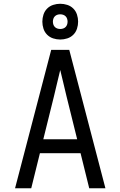

<svg xmlns="http://www.w3.org/2000/svg" viewBox="-20 -1000 640 1020"><path d="M60 0 188 -490 252 -735H348L412 -490L540 0H454L408 -186H192L146 0ZM390 -260 333 -490Q325 -525 316.5 -559.5Q308 -594 300 -628Q292 -594 283.5 -559.5Q275 -525 267 -490L210 -260ZM300 -790Q281 -790 262.5 -796Q244 -802 230.5 -815.5Q217 -829 211 -847.5Q205 -866 205 -885Q205 -904 211 -922.5Q217 -941 230.5 -954.5Q244 -968 262.5 -974Q281 -980 300 -980Q319 -980 337.5 -974Q356 -968 369.5 -954.5Q383 -941 389 -922.5Q395 -904 395 -885Q395 -866 389 -847.5Q383 -829 369.5 -815.5Q356 -802 337.5 -796Q319 -790 300 -790ZM300 -846Q308 -846 315.5 -848.5Q323 -851 328.5 -856.5Q334 -862 336.5 -869.5Q339 -877 339 -885Q339 -893 336.5 -900.5Q334 -908 328.5 -913.5Q323 -919 315.5 -921.5Q308 -924 300 -924Q292 -924 284.5 -921.5Q277 -919 271.5 -913.5Q266 -908 263.5 -900.5Q261 -893 261 -885Q261 -877 263.5 -869.5Q266 -862 271.5 -856.5Q277 -851 284.5 -848.5Q292 -846 300 -846Z"/></svg>

Font: Nova
Style: Regular
Weight: 400
Monospace: yes
Designer: Belleve Invis
Foundry: Belleve Invis
Version: Version 24.1.4; ttfautohint (v1.8.4)